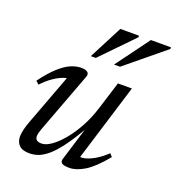

<svg xmlns="http://www.w3.org/2000/svg" viewBox="-126 -779 819 891"><g transform="rotate(20 283.5 -333.5)"><path d="M272.5 -19 326 -193H329.5Q293 -129.5 263.5 -89.5Q234 -49.5 209 -28Q184 -6.5 162 1.8Q140 10 117.5 10Q82 10 66 -6.2Q50 -22.5 50 -49.5Q50 -65 55.2 -86Q60.5 -107 70.5 -133L170 -399L183 -379Q166.5 -380.5 144.5 -372.5Q122.5 -364.5 97.8 -347.5Q73 -330.5 48.5 -304L33 -318Q69 -366.5 99.5 -394.2Q130 -422 157 -433.8Q184 -445.5 208.5 -445.5Q230.5 -445.5 240.2 -437.8Q250 -430 244.5 -415L131.5 -113.5Q127.5 -102.5 125.2 -93.2Q123 -84 123 -77Q123 -65 130.5 -58.5Q138 -52 155 -52Q176 -52 203 -71Q230 -90 257.8 -123.5Q285.5 -157 310 -202Q334.5 -247 350.5 -299.5L393 -435.5H462L340.5 -40.5L340 -55Q356 -52.5 377.2 -59.2Q398.5 -66 422.8 -81.2Q447 -96.5 470.5 -119L483.5 -104.5Q429.5 -39 388.8 -14.5Q348 10 314.5 10Q287 10 277.5 2.8Q268 -4.5 272.5 -19ZM346 -511.5 468 -677H567V-669L375.5 -511.5ZM231.5 -511.5 317 -677H409.5L409 -669L256 -511.5Z"/></g></svg>

Font: Newsreader 24pt
Style: Italic
Weight: 400
Italic angle: -17°
Designer: Hugues Gentile
Foundry: Production Type
Version: Version 1.003